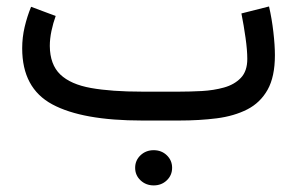

<svg xmlns="http://www.w3.org/2000/svg" viewBox="-20 -371 915 591"><path d="M396 145.5Q396 122.6 412.6 106.9Q429.2 91.3 453.1 91.3Q477.1 91.3 493.4 106.9Q509.8 122.6 509.8 145.5Q509.8 168.5 493.4 184.1Q477.1 199.7 453.1 199.7Q429.2 199.7 412.6 184.1Q396 168.5 396 145.5ZM531.2 0H417.5Q233.4 0 140.9 -49.8Q48.3 -99.6 48.3 -222.2Q48.3 -255.9 55.9 -288.1Q63.5 -320.3 75.7 -350.1L151.4 -321.8Q143.6 -300.3 138.4 -275.9Q133.3 -251.5 133.3 -229.5Q133.8 -172.4 165.5 -141.8Q197.3 -111.3 260.3 -100.1Q323.2 -88.9 417.5 -88.9H531.7Q564.9 -88.9 601.3 -90.8Q637.7 -92.8 669.4 -101.6Q701.2 -110.4 721.2 -131.1Q741.2 -151.9 741.2 -189.5Q741.2 -216.8 735.8 -254.6Q730.5 -292.5 723.1 -329.6L808.1 -351.1Q816.9 -313 821.5 -272.2Q826.2 -231.4 826.2 -201.2Q826.2 -134.8 803.7 -94.7Q781.2 -54.7 741 -34.2Q700.7 -13.7 647.2 -6.8Q593.8 0 531.2 0Z"/></svg>

Font: Vazirmatn RD FD
Style: Regular
Weight: 400
Designer: Saber Rastikerdar
Foundry: Saber Rastikerdar
Version: Version 33.003